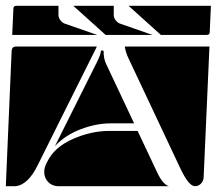

<svg xmlns="http://www.w3.org/2000/svg" viewBox="-20 -650 745 660"><path d="M0 -10 20 -475Q21 -490 35 -490H313L109 -81Q77 -16 35 -10ZM409 -490H700L680 -40Q679 -27 670.5 -18.5Q662 -10 650 -10Q629 -10 600 -71L421 -451Q412 -470 409 -490ZM132 -59Q132 -73 139 -87L143 -95Q167 -144 230 -172Q293 -200 356 -200H453L520 -58Q539 -17 560 -10H177Q156 -12 144 -26Q132 -40 132 -59ZM169 -148 312 -434Q327 -464 327 -476H336Q336 -449 344 -432L441 -226H361Q311 -226 258 -206Q205 -186 169 -148ZM22 -530 26 -620Q26 -630 36 -630H181V-598Q181 -589 187.5 -580.5Q194 -572 202 -569L314 -530ZM232 -630H371V-598Q371 -589 377.5 -580.5Q384 -572 392 -569L504 -530H343ZM422 -630H705L701 -540Q701 -530 691 -530H533Z"/></svg>

Font: PrimecolorB
Style: Medium
Weight: 500
Designer: gluk
Foundry: gluk
Version: Version 0.672